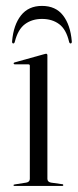

<svg xmlns="http://www.w3.org/2000/svg" viewBox="-20 -614 257 634"><path d="M136.5 -431.5V-23.5Q136.5 -18.5 139.5 -15.2Q142.5 -12 148.5 -11L184 -6Q187 -6 188 -5Q189 -4 189 -2.5Q189 -1.5 188 -0.8Q187 0 185 0H27.5Q26.5 0 25.5 -0.8Q24.5 -1.5 24.5 -2.5Q24.5 -3.5 25.5 -4Q26.5 -4.5 28.5 -5L66.5 -11Q72.5 -12 75.5 -15.2Q78.5 -18.5 78.5 -23V-396.5Q78.5 -399 77.5 -400.2Q76.5 -401.5 73.5 -401.5H28Q27 -402 26 -402.8Q25 -403.5 25 -404.5Q25 -406 26 -406.8Q27 -407.5 28.5 -408L125.5 -435Q129 -436 130.2 -436.2Q131.5 -436.5 132.5 -436.5Q134.5 -436.5 135.5 -435Q136.5 -433.5 136.5 -431.5ZM118.5 -551.5Q86 -551.5 62.8 -534.5Q39.5 -517.5 29 -476.5Q27.5 -470.5 24 -470.5Q22 -470.5 20.8 -472.2Q19.5 -474 20 -478Q24.5 -531.5 49.2 -563Q74 -594.5 118.5 -594.5Q164 -594.5 188.2 -563Q212.5 -531.5 217 -478Q217.5 -474 216.2 -472.2Q215 -470.5 213 -470.5Q209.5 -470.5 208 -476.5Q198.5 -517 175.5 -534.2Q152.5 -551.5 118.5 -551.5Z"/></svg>

Font: Fraunces 120pt Light
Style: Regular
Weight: 300
Version: Version 1.000;[b76b70a41]